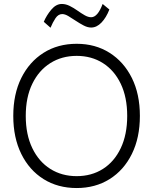

<svg xmlns="http://www.w3.org/2000/svg" viewBox="-20 -936 772 969"><path d="M367 13Q272 13 200 -32Q128 -77 87.5 -159Q47 -241 47 -351Q47 -461 87.5 -542.5Q128 -624 200 -669.5Q272 -715 367 -715Q461 -715 533 -669.5Q605 -624 645.5 -542.5Q686 -461 686 -351Q686 -241 645.5 -159Q605 -77 533 -32Q461 13 367 13ZM367 -47Q442 -47 499.5 -83.5Q557 -120 589.5 -188.5Q622 -257 622 -351Q622 -445 589.5 -513Q557 -581 499.5 -617.5Q442 -654 367 -654Q292 -654 234 -617.5Q176 -581 143 -513Q110 -445 110 -351Q110 -257 143 -188.5Q176 -120 234 -83.5Q292 -47 367 -47ZM235 -796 201 -826Q215 -859 239 -887.5Q263 -916 292 -916Q312 -916 332 -906Q352 -896 371 -882.5Q390 -869 407.5 -859Q425 -849 440 -849Q473 -849 498 -916L532 -888Q516 -847 492 -822Q468 -797 440 -797Q422 -797 402 -807.5Q382 -818 362.5 -831Q343 -844 325.5 -854.5Q308 -865 294 -865Q274 -865 260 -844Q246 -823 235 -796Z"/></svg>

Font: Zen Kaku Gothic Antique
Style: Regular
Weight: 400
Designer: Yoshimichi Ohira
Foundry: Positype
Version: Version 1.001